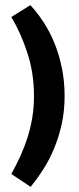

<svg xmlns="http://www.w3.org/2000/svg" viewBox="-20 -611 307 746"><path d="M98 -591Q125 -562 149.5 -524.5Q174 -487 192 -442.5Q210 -398 220.5 -346.5Q231 -295 231 -238Q231 -180 220 -130Q209 -80 191 -36Q173 8 149 45.5Q125 83 99 115L24 65Q44 29 60 -6.5Q76 -42 87.5 -78.5Q99 -115 105.5 -154.5Q112 -194 112 -238Q112 -327 86.5 -405Q61 -483 24 -545Z"/></svg>

Font: Mukta Malar ExtraBold
Style: Regular
Weight: 800
Designer: Aadarsh Rajan, Girish Dalvi, Yashodeep Gholap
Foundry: Ek Type
Version: Version 2.538;PS 1.000;hotconv 16.6.51;makeotf.lib2.5.65220;